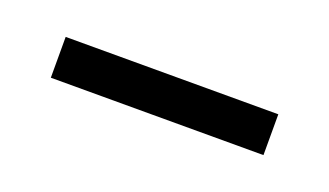

<svg xmlns="http://www.w3.org/2000/svg" viewBox="-25 -357 288 168"><g transform="rotate(20 119.0 -273.0)"><path d="M20 -254H218V-292H20Z"/></g></svg>

Font: Noto Serif Khmer ExtraCondensed ExtraLight
Style: Regular
Weight: 200
Width: 2
Designer: Danh Hong and the Monotype Design Team
Foundry: Monotype Imaging Inc.
Version: Version 2.004